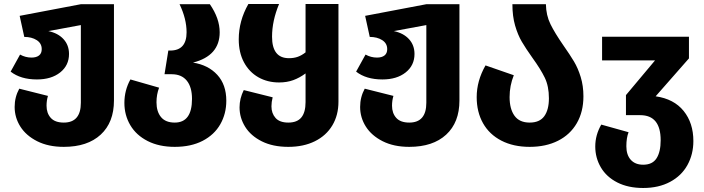

<svg xmlns="http://www.w3.org/2000/svg" viewBox="-20 -714 3508 957"><path d="M548 -693V-213Q548 -104 482 -43Q416 18 298 18Q221 18 165.5 -10Q110 -38 81.5 -83Q53 -128 53 -181Q53 -230 76 -272L219 -236Q212 -213 212 -187Q212 -150 233 -126.5Q254 -103 298 -103Q383 -103 383 -202V-589L221 -559Q269 -549 296.5 -519Q324 -489 324 -445Q324 -388 280 -353Q236 -318 164 -318Q83 -318 33 -357L80 -442Q107 -427 137 -427Q161 -427 174.5 -437.5Q188 -448 188 -469Q188 -498 163 -514Q138 -530 101 -530L78 -635L383 -693Z M1108 -212Q1108 -147 1078 -94.5Q1048 -42 990 -12Q932 18 851 18Q773 18 716 -11Q659 -40 629.5 -90Q600 -140 600 -201Q600 -264 630 -318L773 -277Q760 -243 760 -204Q760 -158 782.5 -130.5Q805 -103 851 -103Q937 -103 937 -221Q937 -280 911 -312Q885 -344 836 -344H800L819 -462H828Q910 -462 910 -553Q910 -620 875 -693H1026Q1075 -622 1075 -553Q1075 -436 942 -402Q1018 -390 1063 -341Q1108 -292 1108 -212Z M1667 -694V-207Q1667 -140 1636.5 -89Q1606 -38 1549.5 -10Q1493 18 1417 18Q1340 18 1285 -9.5Q1230 -37 1202 -82Q1174 -127 1174 -179Q1174 -223 1195 -265L1339 -229Q1333 -205 1333 -184Q1333 -149 1353.5 -126Q1374 -103 1417 -103Q1461 -103 1482 -128.5Q1503 -154 1503 -205V-348Q1473 -326 1441.5 -314.5Q1410 -303 1371 -303Q1313 -303 1267.5 -329Q1222 -355 1196 -403.5Q1170 -452 1170 -518Q1170 -610 1218 -694H1371Q1336 -610 1336 -531Q1336 -424 1420 -424Q1445 -424 1464.5 -431Q1484 -438 1503 -453V-694Z M2270 -693V-213Q2270 -104 2204 -43Q2138 18 2020 18Q1943 18 1887.5 -10Q1832 -38 1803.5 -83Q1775 -128 1775 -181Q1775 -230 1798 -272L1941 -236Q1934 -213 1934 -187Q1934 -150 1955 -126.5Q1976 -103 2020 -103Q2105 -103 2105 -202V-589L1943 -559Q1991 -549 2018.5 -519Q2046 -489 2046 -445Q2046 -388 2002 -353Q1958 -318 1886 -318Q1805 -318 1755 -357L1802 -442Q1829 -427 1859 -427Q1883 -427 1896.5 -437.5Q1910 -448 1910 -469Q1910 -498 1885 -514Q1860 -530 1823 -530L1800 -635L2105 -693Z M2788 -488Q2821 -441 2841 -407.5Q2861 -374 2874.5 -330Q2888 -286 2888 -234Q2888 -157 2855 -100Q2822 -43 2761.5 -12.5Q2701 18 2620 18Q2539 18 2479 -13Q2419 -44 2387.5 -100Q2356 -156 2356 -230Q2356 -311 2400 -388L2541 -339Q2520 -287 2520 -230Q2520 -171 2544.5 -137Q2569 -103 2620 -103Q2670 -103 2693 -135Q2716 -167 2716 -224Q2716 -284 2695.5 -326.5Q2675 -369 2633 -427Q2601 -472 2581 -506Q2561 -540 2547.5 -586.5Q2534 -633 2534 -693H2701Q2702 -638 2723.5 -594Q2745 -550 2788 -488Z M3436 -11Q3436 55 3406.5 108.5Q3377 162 3320 192.5Q3263 223 3186 223Q3111 223 3057 195.5Q3003 168 2975 120.5Q2947 73 2947 16Q2947 -41 2977 -93L3113 -55Q3102 -27 3102 15Q3102 58 3124 82.5Q3146 107 3186 107Q3232 107 3252.5 75Q3273 43 3273 -15Q3273 -140 3171 -140H3100V-240L3245 -413H2981V-531H3414V-423L3248 -234Q3339 -221 3387.5 -161Q3436 -101 3436 -11Z"/></svg>

Font: FiraGOUPP
Style: Bold
Weight: 700
Designer: bBox Type
Foundry: bBox Type GmbH
Version: Version 1.001